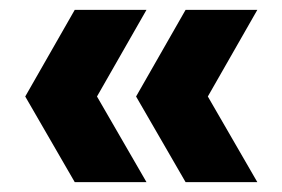

<svg xmlns="http://www.w3.org/2000/svg" viewBox="-20 -481 570 388"><path d="M355 -113 255 -286 355 -461H500L400 -286L500 -113ZM131 -113 31 -286 131 -461H276L176 -286L276 -113Z"/></svg>

Font: Gantari ExtraBold
Style: Regular
Weight: 800
Version: Version 1.000